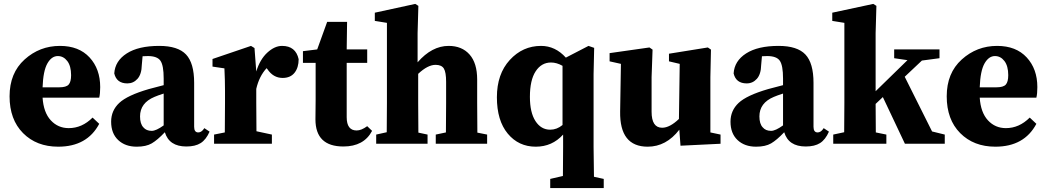

<svg xmlns="http://www.w3.org/2000/svg" viewBox="-20 -736 5359 983"><path d="M198 -289H284Q319 -289 331.5 -303Q344 -317 344 -351Q344 -398 324.5 -423.5Q305 -449 276 -449Q244 -449 222.5 -411Q201 -373 198 -289ZM454 -134 488 -102Q426 15 278 15Q167 15 98 -54.5Q29 -124 29 -243Q29 -362 106 -431.5Q183 -501 287 -501Q384 -501 438.5 -442Q493 -383 493 -290Q493 -256 488 -236H198Q203 -160 240 -120Q277 -80 332 -80Q400 -80 454 -134Z M818 -94V-257Q787 -247 771 -240Q697 -209 697 -140Q697 -102 714 -84Q729 -66 757 -66Q779 -66 818 -94ZM1026 -80 1053 -62Q1035 -21 1007.5 -3.5Q980 14 934 14Q846 14 824 -59Q786 -19 757 -2Q728 15 680 15Q621 15 585 -19Q549 -53 549 -113Q549 -170 590.5 -209Q632 -248 742 -280Q762 -286 818 -300V-334Q818 -401 801.5 -425Q785 -449 737 -449Q720 -449 710 -448L706 -403Q705 -356 684 -332.5Q663 -309 632 -309Q577 -309 565 -360Q569 -424 629 -462.5Q689 -501 795 -501Q891 -501 932.5 -457Q974 -413 974 -312V-87Q974 -58 995 -58Q1010 -58 1022 -74Z M1283 -490 1292 -370Q1311 -432 1348.5 -466.5Q1386 -501 1424 -501Q1494 -501 1509 -433Q1509 -390 1488 -363.5Q1467 -337 1427 -337Q1379 -337 1349 -382L1345 -387Q1307 -346 1292 -281V-210Q1292 -111 1293 -64L1372 -47V0H1076V-47L1131 -58Q1132 -107 1132 -210V-271Q1132 -326 1129 -386L1068 -395V-434L1265 -501Z M1860 -90 1885 -66Q1843 14 1738 14Q1595 14 1595 -125Q1595 -142 1595.5 -174Q1596 -206 1596 -226V-414H1531V-474L1604 -483L1655 -624H1757L1755 -483H1860V-414H1755V-136Q1755 -68 1806 -68Q1830 -68 1860 -90Z M2424 -57 2474 -47V0H2211V-47L2263 -58Q2264 -107 2264 -210V-317Q2264 -366 2252.5 -385Q2241 -404 2210 -404Q2170 -404 2121 -358V-210Q2121 -106 2122 -57L2169 -47V0H1906V-47L1960 -59Q1961 -107 1961 -210V-619L1899 -629V-671L2106 -716L2122 -706L2118 -566V-417Q2191 -501 2277 -501Q2345 -501 2384 -457Q2423 -413 2423 -329V-210Q2423 -106 2424 -57Z M2860 -96V-399Q2830 -416 2801 -416Q2752 -416 2722.5 -371Q2693 -326 2693 -240Q2693 -160 2721.5 -116Q2750 -72 2797 -72Q2831 -72 2860 -96ZM3021 169 3071 180V227H2797V180L2862 165Q2863 116 2863 17V-47Q2807 15 2723 15Q2635 15 2579.5 -52Q2524 -119 2524 -238Q2524 -357 2590 -429Q2656 -501 2750 -501Q2823 -501 2877 -441L2993 -501L3022 -491L3019 -356V17Q3019 67 3021 169Z M3617 -58 3669 -47V0L3464 10L3458 -72Q3391 15 3296 15Q3152 15 3155 -165L3159 -409L3101 -422V-464L3305 -493L3321 -482L3316 -341V-164Q3316 -82 3370 -82Q3409 -82 3456 -127L3460 -409L3405 -422V-461L3604 -493L3620 -482L3617 -341Z M3989 -94V-257Q3958 -247 3942 -240Q3868 -209 3868 -140Q3868 -102 3885 -84Q3900 -66 3928 -66Q3950 -66 3989 -94ZM4197 -80 4224 -62Q4206 -21 4178.5 -3.5Q4151 14 4105 14Q4017 14 3995 -59Q3957 -19 3928 -2Q3899 15 3851 15Q3792 15 3756 -19Q3720 -53 3720 -113Q3720 -170 3761.5 -209Q3803 -248 3913 -280Q3933 -286 3989 -300V-334Q3989 -401 3972.5 -425Q3956 -449 3908 -449Q3891 -449 3881 -448L3877 -403Q3876 -356 3855 -332.5Q3834 -309 3803 -309Q3748 -309 3736 -360Q3740 -424 3800 -462.5Q3860 -501 3966 -501Q4062 -501 4103.5 -457Q4145 -413 4145 -312V-87Q4145 -58 4166 -58Q4181 -58 4193 -74Z M4752 -63 4817 -47V0H4613L4500 -239L4463 -204Q4463 -182 4463.5 -131.5Q4464 -81 4464 -58L4518 -47V0H4246V-47L4302 -59Q4303 -108 4303 -210V-619L4241 -629V-671L4451 -716L4467 -706L4463 -566V-269L4626 -428L4558 -438V-483H4790V-438L4700 -426L4612 -343Z M4996 -289H5082Q5117 -289 5129.5 -303Q5142 -317 5142 -351Q5142 -398 5122.5 -423.5Q5103 -449 5074 -449Q5042 -449 5020.5 -411Q4999 -373 4996 -289ZM5252 -134 5286 -102Q5224 15 5076 15Q4965 15 4896 -54.5Q4827 -124 4827 -243Q4827 -362 4904 -431.5Q4981 -501 5085 -501Q5182 -501 5236.5 -442Q5291 -383 5291 -290Q5291 -256 5286 -236H4996Q5001 -160 5038 -120Q5075 -80 5130 -80Q5198 -80 5252 -134Z"/></svg>

Font: TypoPRO Source Serif Pro
Style: Bold
Weight: 700
Designer: Frank Grießhammer
Foundry: Adobe Systems Incorporated
Version: Version 1.017;PS 1.0;hotconv 1.0.79;makeotf.lib2.5.61930